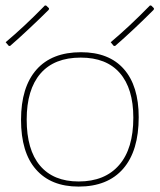

<svg xmlns="http://www.w3.org/2000/svg" viewBox="-20 -689 593 713"><path d="M280.8 -495.1Q384.8 -495.1 439.9 -432.6Q495.1 -370.1 495.1 -253.9Q495.1 -128.9 437.5 -62.5Q379.9 3.9 272 3.9Q168.9 3.9 113.3 -60.1Q58.1 -123 58.1 -244.1Q58.1 -365.2 115.2 -430.2Q172.4 -495.1 280.8 -495.1ZM279.8 -475.1Q181.6 -475.1 130.4 -416Q79.1 -356.4 79.1 -245.1Q79.1 -132.8 128.4 -74.2Q178.2 -15.1 272 -15.1Q369.6 -15.1 422.4 -76.2Q475.1 -136.7 475.1 -252Q475.1 -360.4 424.8 -418Q375 -475.1 279.8 -475.1ZM162.1 -658.2 161.1 -652.8Q128.9 -620.6 89.8 -584Q48.8 -545.4 17.1 -518.1L12.2 -519L1 -532.2Q34.2 -560.1 70.8 -594.2Q106 -627 147 -668.9L151.9 -668ZM551.8 -658.2 550.8 -652.8Q511.2 -613.3 480 -584Q439 -545.4 407.2 -518.1L401.9 -519L391.1 -532.2Q424.3 -560.1 460.9 -594.2Q496.1 -627 537.1 -668.9L542 -668Z"/></svg>

Font: Datalegreya
Style: Dot
Weight: 700
Designer: Figs Lab
Foundry: Figs Lab
Version: Version 1.002;PS 001.002;hotconv 1.0.70;makeotf.lib2.5.58329